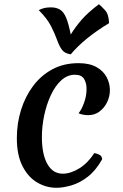

<svg xmlns="http://www.w3.org/2000/svg" viewBox="-20 -877 585 912"><path d="M179 -226Q179 -144 205 -98Q231 -52 278 -52Q316 -52 357 -77.5Q398 -103 428 -150Q444 -147 454.5 -140.5Q465 -134 465 -120Q435 -67 397 -37.5Q359 -8 319.5 3.5Q280 15 248 15Q200 15 157 -10Q114 -35 87 -87.5Q60 -140 60 -221Q60 -291 80 -355Q100 -419 137.5 -469Q175 -519 229 -548Q283 -577 353 -577Q405 -577 438 -558.5Q471 -540 486.5 -510.5Q502 -481 502 -449Q502 -419 489 -392Q476 -365 453 -347.5Q430 -330 399 -330Q389 -330 376.5 -332Q364 -334 353 -339Q367 -355 379 -388Q391 -421 391 -452Q392 -480 380 -501Q368 -522 336 -522Q300 -522 271 -495.5Q242 -469 221.5 -425Q201 -381 190 -329Q179 -277 179 -226ZM450 -857Q460 -849 478.5 -829Q497 -809 498 -767Q437 -730 392.5 -693.5Q348 -657 316 -619Q287 -623 274 -641Q261 -659 251 -687.5Q241 -716 222.5 -752.5Q204 -789 164 -829Q178 -836 191 -839Q204 -842 222 -842Q248 -842 265.5 -831Q283 -820 294.5 -792Q306 -764 316 -713Q338 -749 368 -783.5Q398 -818 450 -857Z"/></svg>

Font: Merienda Medium
Style: Regular
Weight: 500
Designer: Eduardo Rodriguez Tunni
Foundry: Eduardo Rodriguez Tunni
Version: Version 2.001; ttfautohint (v1.8.4.7-5d5b)